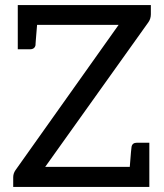

<svg xmlns="http://www.w3.org/2000/svg" viewBox="-20 -736 647 756"><path d="M158 -79H491Q497 -156 498 -158Q501 -174 519 -174H568V0H32V-38Q32 -53 41 -66L447 -638H126Q119 -556 120 -559Q117 -542 98 -542H50V-716H574V-680Q574 -662 564 -648Z"/></svg>

Font: Aleo
Style: Regular
Weight: 400
Designer: Alessio Laiso
Version: Version 1.1